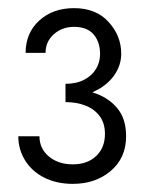

<svg xmlns="http://www.w3.org/2000/svg" viewBox="-20 -726 352 472"><path d="M141 -520Q168 -520 187 -530Q206 -540 216 -556.5Q226 -573 226 -593Q226 -623 210 -641.5Q194 -660 162 -660Q133 -660 112.5 -642Q92 -624 92 -596H43Q43 -645 76.5 -675.5Q110 -706 162 -706Q216 -706 247 -672Q278 -638 278 -594Q278 -565 260.5 -540.5Q243 -516 213 -502Q210 -500 207 -499Q211 -498 216 -496Q249 -484 269.5 -458.5Q290 -433 290 -391Q290 -338 252.5 -306Q215 -274 159 -274Q119 -274 88.5 -289.5Q58 -305 41.5 -332Q25 -359 25 -391H77Q77 -361 100 -341.5Q123 -322 159 -322Q195 -322 216.5 -342.5Q238 -363 238 -397Q238 -423 225 -440.5Q212 -458 190 -466.5Q168 -475 141 -475Z"/></svg>

Font: Jost
Style: Regular
Weight: 400
Version: Version 3.710